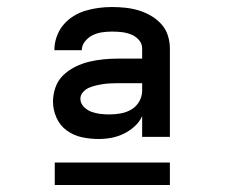

<svg xmlns="http://www.w3.org/2000/svg" viewBox="-20 -713 640 547"><path d="M261 -317Q237 -317 213.5 -322Q190 -327 170.5 -341Q151 -355 141 -377.5Q131 -400 131 -423Q131 -444 138 -464Q145 -484 160 -498.5Q175 -513 194 -522.5Q213 -532 233.5 -537Q254 -542 275 -544Q296 -546 316 -546H385V-575Q385 -589 375.5 -599.5Q366 -610 353 -615Q340 -620 326.5 -621.5Q313 -623 299 -623Q285 -623 271 -621Q257 -619 244.5 -613Q232 -607 222.5 -595.5Q213 -584 213 -570Q213 -570 213 -570Q213 -570 213 -570H135Q135 -570 135 -570.5Q135 -571 135 -571Q135 -590 141.5 -608.5Q148 -627 160 -641.5Q172 -656 188.5 -666.5Q205 -677 223.5 -682.5Q242 -688 261 -690.5Q280 -693 299 -693Q318 -693 337 -691Q356 -689 374.5 -683.5Q393 -678 409.5 -668.5Q426 -659 439 -645Q452 -631 458 -612.5Q464 -594 464 -575V-323H385V-382Q377 -365 363 -352.5Q349 -340 332.5 -332Q316 -324 298 -320.5Q280 -317 261 -317ZM292 -387Q308 -387 324.5 -390Q341 -393 355 -401.5Q369 -410 377 -424.5Q385 -439 385 -455V-476H316Q306 -476 295.5 -475.5Q285 -475 274.5 -473.5Q264 -472 253.5 -469.5Q243 -467 233.5 -463Q224 -459 216.5 -450.5Q209 -442 209 -432Q209 -419 218.5 -409Q228 -399 240.5 -394.5Q253 -390 266 -388.5Q279 -387 292 -387ZM136 -186V-250H464V-186Z"/></svg>

Font: Bmono
Style: Regular
Weight: 400
Monospace: yes
Designer: Belleve Invis
Foundry: Belleve Invis
Version: Version 11.2.2; ttfautohint (v1.8.2)